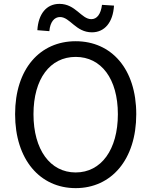

<svg xmlns="http://www.w3.org/2000/svg" viewBox="-20 -959 782 992"><path d="M371 13C555 13 684 -134 684 -369C684 -604 555 -746 371 -746C187 -746 58 -604 58 -369C58 -134 187 13 371 13ZM371 -68C239 -68 153 -186 153 -369C153 -552 239 -665 371 -665C503 -665 589 -552 589 -369C589 -186 503 -68 371 -68ZM455 -792C521 -792 564 -844 569 -930L507 -934C501 -886 481 -860 452 -860C400 -860 371 -939 287 -939C220 -939 178 -887 173 -803L235 -798C239 -846 261 -871 290 -871C342 -871 371 -792 455 -792Z"/></svg>

Font: Noto Sans HK
Style: Regular
Weight: 400
Designer: Ryoko NISHIZUKA 西塚涼子 (kana, bopomofo & ideographs); Paul D. Hunt (Latin, Greek & Cyrillic); Sandoll Communications 산돌커뮤니
Foundry: Adobe
Version: Version 2.004;hotconv 1.0.118;makeotfexe 2.5.65603